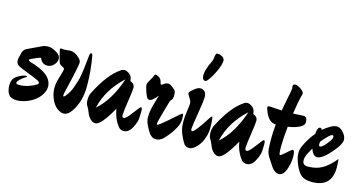

<svg xmlns="http://www.w3.org/2000/svg" viewBox="-78 -1071 2725 1441"><g transform="rotate(15 1284.5 -350.5)"><path d="M252 -310Q211 -310 195 -348Q193 -354 188.5 -354Q184 -354 155.5 -342Q127 -330 117 -325Q107 -320 107 -315.5Q107 -311 121 -304Q299 -256 299 -157Q299 -122 271.5 -84.5Q244 -47 194 -23Q144 1 98 1Q52 1 33.5 -24Q15 -49 15 -96Q15 -143 48 -166Q92 -195 120 -195Q127 -195 127 -191.5Q127 -188 111.5 -179Q96 -170 78.5 -153Q61 -136 61 -125.5Q61 -115 85 -115Q149 -115 211 -151Q225 -158 225 -167.5Q225 -177 204 -187Q183 -197 133.5 -216Q84 -235 55.5 -248.5Q27 -262 27 -293Q27 -302 31.5 -318.5Q36 -335 37 -341Q42 -376 68.5 -389Q95 -402 183 -443Q198 -450 224 -450Q250 -450 286 -429.5Q322 -409 322 -381.5Q322 -354 300.5 -332Q279 -310 252 -310Z M344 -459 392 -463Q426 -463 462 -429Q481 -411 481 -394Q481 -363 428 -144Q426 -134 426 -126Q426 -118 430 -118Q434 -118 443 -127Q475 -167 488 -206Q501 -245 507 -263.5Q513 -282 518 -316Q523 -350 525 -364Q528 -383 536 -466Q539 -485 547.5 -485Q556 -485 559 -470Q580 -356 580 -238Q580 -120 525 -38Q497 6 461 6Q446 6 432 -2Q393 -20 370 -67Q347 -114 347 -161Q347 -194 354.5 -220.5Q362 -247 369 -270Q380 -306 380 -315.5Q380 -325 361.5 -333Q343 -341 337.5 -354.5Q332 -368 322 -407.5Q312 -447 312 -454Q312 -461 319 -461Z M837 -132Q755 15 712 15Q681 15 656 -23Q649 -33 641 -54.5Q633 -76 621.5 -94Q610 -112 610 -142.5Q610 -173 622 -197Q704 -359 795 -419Q807 -428 823 -428Q839 -428 863 -410Q877 -396 880 -386Q885 -364 885 -359Q920 -347 920 -315Q920 -293 908 -215.5Q896 -138 894 -100Q894 -79 908 -79Q924 -79 965.5 -135Q1007 -191 1013 -191Q1023 -191 1023 -158L1021 -109Q1021 -81 996 -32.5Q971 16 932 16Q908 16 894 0Q889 -5 879 -20Q848 -65 837 -132ZM846 -363Q720 -248 686 -100Q787 -187 846 -363Z M1327 -225Q1334 -225 1334 -183.5Q1334 -142 1306 -100Q1294 -76 1267.5 -44.5Q1241 -13 1232 -6Q1205 13 1188.5 13Q1172 13 1164 11Q1156 9 1148.5 2.5Q1141 -4 1136.5 -7.5Q1132 -11 1125.5 -21.5Q1119 -32 1117 -35Q1115 -38 1108 -51Q1101 -64 1101 -65Q1082 -100 1082 -131.5Q1082 -163 1087.5 -190.5Q1093 -218 1105 -258Q1117 -298 1120 -309Q1105 -290 1080 -268Q1070 -260 1058.5 -260Q1047 -260 1039.5 -270.5Q1032 -281 1020 -316Q1008 -351 1008 -363.5Q1008 -376 1024 -402.5Q1040 -429 1043 -438Q1048 -456 1058 -456Q1063 -456 1082 -445.5Q1101 -435 1107 -405Q1109 -393 1116 -393Q1119 -393 1133.5 -404Q1148 -415 1165.5 -415Q1183 -415 1218 -383Q1230 -371 1230 -349Q1230 -327 1227.5 -318Q1225 -309 1222 -306Q1213 -299 1208.5 -286.5Q1204 -274 1181.5 -192.5Q1159 -111 1159 -103Q1159 -95 1165 -95Q1173 -95 1229 -143Q1285 -191 1310 -214Q1325 -225 1327 -225Z M1520 -688Q1520 -655 1492 -596.5Q1464 -538 1439 -512Q1435 -506 1427 -506Q1402 -506 1402 -546Q1402 -586 1437 -658Q1444 -673 1446 -689Q1448 -705 1448.5 -707.5Q1449 -710 1449.5 -711.5Q1450 -713 1450.5 -715.5Q1451 -718 1451.5 -719.5Q1452 -721 1453 -722.5Q1454 -724 1455 -725Q1458 -727 1471 -727Q1484 -727 1502 -716Q1520 -705 1520 -688ZM1530 -244Q1541 -261 1545.5 -261Q1550 -261 1552.5 -236Q1555 -211 1555 -169.5Q1555 -128 1535.5 -80.5Q1516 -33 1479 -4Q1458 12 1440.5 12Q1423 12 1411.5 4.5Q1400 -3 1391 -20Q1376 -44 1361.5 -82Q1347 -120 1347 -164Q1347 -208 1354 -253Q1361 -298 1361 -313.5Q1361 -329 1345 -353.5Q1329 -378 1329 -383Q1329 -388 1332.5 -393.5Q1336 -399 1341.5 -404.5Q1347 -410 1352.5 -414Q1358 -418 1365 -424Q1388 -443 1407 -443Q1426 -443 1440.5 -430Q1455 -417 1454.5 -385Q1454 -353 1439 -264Q1420 -150 1420 -133Q1420 -116 1429 -116Q1449 -116 1530 -244Z M1792 -132Q1710 15 1667 15Q1636 15 1611 -23Q1604 -33 1596 -54.5Q1588 -76 1576.5 -94Q1565 -112 1565 -142.5Q1565 -173 1577 -197Q1659 -359 1750 -419Q1762 -428 1778 -428Q1794 -428 1818 -410Q1832 -396 1835 -386Q1840 -364 1840 -359Q1875 -347 1875 -315Q1875 -293 1863 -215.5Q1851 -138 1849 -100Q1849 -79 1863 -79Q1879 -79 1920.5 -135Q1962 -191 1968 -191Q1978 -191 1978 -158L1976 -109Q1976 -81 1951 -32.5Q1926 16 1887 16Q1863 16 1849 0Q1844 -5 1834 -20Q1803 -65 1792 -132ZM1801 -363Q1675 -248 1641 -100Q1742 -187 1801 -363Z M2127 -440 2206 -444Q2237 -444 2237 -404Q2237 -384 2224 -374Q2192 -345 2114 -334Q2104 -239 2104 -176Q2104 -113 2113 -113Q2119 -113 2155 -145Q2191 -177 2195 -177Q2212 -177 2212 -125.5Q2212 -74 2193 -24Q2174 26 2139 26Q2124 26 2109 15.5Q2094 5 2086.5 -5.5Q2079 -16 2065.5 -37Q2052 -58 2049 -62Q2022 -99 2019.5 -135.5Q2017 -172 2017 -221Q2017 -270 2023 -327Q1992 -328 1971.5 -349Q1951 -370 1939.5 -399.5Q1928 -429 1928 -433Q1928 -446 1943 -446L2039 -440Q2044 -471 2055 -526Q2072 -606 2072 -619L2070 -638Q2070 -654 2088 -654Q2106 -654 2132 -636Q2158 -618 2158 -602Q2158 -595 2151 -574Q2142 -542 2127 -440Z M2549 -132Q2549 20 2395 20Q2331 20 2301.5 -13Q2272 -46 2250 -114Q2242 -140 2242 -169.5Q2242 -199 2268.5 -248.5Q2295 -298 2327 -335Q2331 -390 2352 -390Q2363 -390 2367 -377Q2388 -396 2418 -414Q2448 -432 2472 -432Q2496 -432 2521.5 -404Q2547 -376 2547 -346.5Q2547 -317 2506 -266Q2429 -170 2385 -170Q2353 -170 2335 -223Q2334 -221 2325.5 -206.5Q2317 -192 2313.5 -185Q2310 -178 2304 -166Q2294 -143 2294 -125Q2294 -84 2335 -84Q2403 -84 2450.5 -112.5Q2498 -141 2545 -199Q2549 -155 2549 -132ZM2378 -289Q2376 -277 2376 -271Q2376 -253 2386 -253Q2402 -253 2433.5 -292Q2465 -331 2465 -345.5Q2465 -360 2454.5 -360Q2444 -360 2418.5 -334Q2393 -308 2378 -289Z"/></g></svg>

Font: Devonshire
Style: Regular
Weight: 400
Designer: Astigmatic (AOETI)
Foundry: Astigmatic (AOETI)
Version: Version 1.001